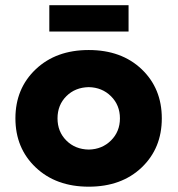

<svg xmlns="http://www.w3.org/2000/svg" viewBox="-20 -700 675 730"><path d="M167.5 -580.1V-680.2H468.8V-580.1ZM518.6 -63.2Q441.9 9.8 317.4 9.8Q192.9 9.8 115.7 -63.5Q38.6 -136.7 38.6 -250Q38.6 -363.3 115.7 -436.5Q192.9 -509.8 317.4 -509.8Q441.9 -509.8 518.6 -436.8Q595.2 -363.8 595.2 -250Q595.2 -136.2 518.6 -63.2ZM317.4 -131.3Q368.2 -132.3 402.1 -166Q436 -199.7 436 -250Q436 -300.3 402.1 -334Q368.2 -367.7 317.4 -368.7Q265.6 -367.7 232.2 -334.2Q198.7 -300.8 198.7 -250Q198.7 -199.2 232.2 -165.8Q265.6 -132.3 317.4 -131.3Z"/></svg>

Font: Now
Style: Bold
Weight: 700
Designer: Alfredo Marco Pradil
Foundry: Alfredo Marco Pradil
Version: Version 1.002;PS 001.002;hotconv 1.0.88;makeotf.lib2.5.64775